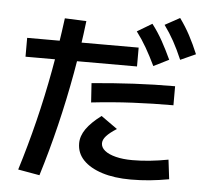

<svg xmlns="http://www.w3.org/2000/svg" viewBox="-60 -918 1120 1055"><g transform="rotate(5 500.0 -391.0)"><path d="M77 52Q119 -83 153.5 -222.5Q188 -362 214.5 -506.5Q241 -651 260 -798L379 -793Q362 -649 335.5 -502Q309 -355 274 -210.5Q239 -66 196 73ZM697 53Q606 53 539 31.5Q472 10 435 -28.5Q398 -67 398 -121Q398 -161 425 -200Q452 -239 508 -281L598 -217Q560 -193 541.5 -172.5Q523 -152 523 -132Q523 -109 544.5 -91.5Q566 -74 605.5 -64Q645 -54 697 -54Q744 -54 793 -59Q842 -64 895 -74L908 33Q853 43 802 48Q751 53 697 53ZM63 -569V-673H678V-569ZM437 -456Q555 -467 668.5 -473Q782 -479 896 -479V-374Q784 -374 671.5 -368.5Q559 -363 444 -350ZM767 -579Q741 -633 716 -676.5Q691 -720 660 -761L742 -810Q775 -767 800.5 -721Q826 -675 851 -621ZM911 -626Q887 -682 863 -725.5Q839 -769 809 -810L891 -855Q923 -811 947.5 -765Q972 -719 995 -664Z"/></g></svg>

Font: M PLUS 1 Thin SemiBold
Style: Regular
Weight: 600
Version: Version 1.001